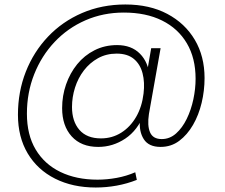

<svg xmlns="http://www.w3.org/2000/svg" viewBox="-20 -649 1002 856"><path d="M407 187Q304 187 225.5 147.5Q147 108 103.5 35Q60 -38 60 -137Q60 -240 95 -329Q130 -418 194 -485.5Q258 -553 346 -591Q434 -629 539 -629Q647 -629 726 -587Q805 -545 848.5 -471.5Q892 -398 892 -301Q892 -245 879 -190.5Q866 -136 840.5 -92Q815 -48 779 -21Q743 6 696 6Q643 6 621 -28.5Q599 -63 604 -115L609 -151L623 -142Q594 -68 538.5 -31Q483 6 418 6Q342 6 299.5 -41Q257 -88 257 -167Q257 -222 274.5 -272.5Q292 -323 324 -362.5Q356 -402 401.5 -425Q447 -448 502 -448Q566 -448 604 -409.5Q642 -371 647 -307L630 -295L654 -434H696L644 -141Q636 -89 649 -59Q662 -29 701 -29Q737 -29 765 -54Q793 -79 812.5 -119Q832 -159 842 -206Q852 -253 852 -298Q852 -390 813 -456Q774 -522 702.5 -557.5Q631 -593 532 -593Q440 -593 361 -558.5Q282 -524 223.5 -462Q165 -400 132.5 -318Q100 -236 100 -142Q100 -48 139 17.5Q178 83 249 117.5Q320 152 415 152Q457 152 500.5 144Q544 136 583 119L590 153Q547 170 500.5 178.5Q454 187 407 187ZM430 -32Q480 -32 520.5 -57.5Q561 -83 587 -128Q613 -173 620 -232Q626 -282 615.5 -322.5Q605 -363 576.5 -386.5Q548 -410 500 -410Q454 -410 417 -389.5Q380 -369 354 -335Q328 -301 314.5 -258.5Q301 -216 301 -172Q301 -108 334 -70Q367 -32 430 -32Z"/></svg>

Font: DM Sans 28pt ExtraLight
Style: Italic
Weight: 250
Italic angle: -10°
Version: Version 4.004;gftools[0.9.30]